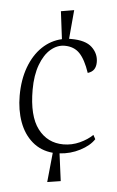

<svg xmlns="http://www.w3.org/2000/svg" viewBox="-51 -589 461 756"><g transform="rotate(5 179.5 -211.0)"><path d="M203.1 13.7 217.3 122.1 164.6 130.4 176.3 13.7Q128.4 9.3 94.7 -19.8Q61 -48.8 43.9 -95.7Q26.9 -142.6 26.9 -199.2Q26.9 -262.2 45.4 -312.3Q64 -362.3 96.9 -393.8Q129.9 -425.3 173.3 -435.1L159.7 -544.4L211.4 -553.2L201.2 -439H210Q266.6 -439 292.2 -414.8Q317.9 -390.6 317.9 -356.9Q317.9 -339.4 310.5 -328.1Q303.2 -316.9 286.1 -311.5Q268.6 -363.3 246.1 -386.7Q223.6 -410.2 186.5 -410.2Q157.2 -410.2 131.8 -388.7Q106.4 -367.2 91.1 -325.7Q75.7 -284.2 75.7 -227.1Q75.7 -123 113.8 -73Q151.9 -22.9 214.8 -22.9Q248.5 -22.9 279.1 -36.9Q309.6 -50.8 329.6 -70.3L338.4 -54.2Q321.3 -27.8 283.7 -8.3Q246.1 11.2 203.1 13.7Z"/></g></svg>

Font: Neuton ExtraLight
Style: Regular
Weight: 275
Designer: Brian M Zick
Foundry: Brian M Zick
Version: Version 1.560